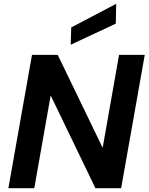

<svg xmlns="http://www.w3.org/2000/svg" viewBox="-20 -988 780 1008"><path d="M24 0 148 -700H283L519 -212L605 -700H740L616 0H481L246 -487L160 0ZM351 -753 354 -844 590 -968 588 -864Z"/></svg>

Font: DM Sans 17pt
Style: Bold Italic
Weight: 700
Italic angle: -10°
Version: Version 4.004;gftools[0.9.30]